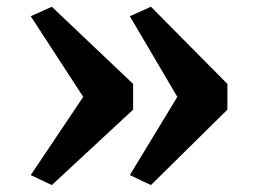

<svg xmlns="http://www.w3.org/2000/svg" viewBox="-20 -578 738 556"><path d="M417 -558.5 638.5 -335V-260.5L417 -42L356 -71L493.5 -297.5L356 -531ZM130 -558.5 365.5 -335V-260.5L130 -42L69 -71L221 -297.5L69 -531Z"/></svg>

Font: Merriweather 20pt ExtraBold
Style: Regular
Weight: 800
Version: Version 2.100